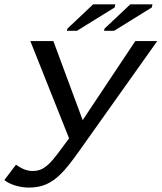

<svg xmlns="http://www.w3.org/2000/svg" viewBox="-52 -846 738 876"><path d="M79.6 9.8Q49.3 9.8 18.8 0.7Q-11.7 -8.3 -32.2 -24.4L21 -94.7Q60.1 -65.9 96.2 -65.9Q121.6 -65.9 139.9 -75.2Q158.2 -84.5 179.2 -106.2Q200.2 -127.9 263.2 -214.8L86.4 -658.7H191.4L325.2 -297.9L565.4 -658.7H665.5L308.1 -155.3Q255.9 -81.5 223.6 -50.3Q191.4 -19 157.7 -4.6Q124 9.8 79.6 9.8ZM253.4 -705.6 255.4 -715.3 373 -826.2H474.1L471.2 -812L299.3 -705.6ZM422.9 -705.6 424.8 -715.3 542.5 -826.2H643.6L640.6 -812L468.8 -705.6Z"/></svg>

Font: Cousine
Style: Italic
Weight: 400
Italic angle: -12°
Monospace: yes
Designer: Steve Matteson
Foundry: Monotype Imaging Inc.
Version: Version 1.21